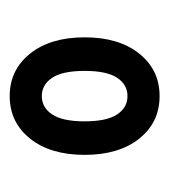

<svg xmlns="http://www.w3.org/2000/svg" viewBox="3 -831 348 394"><g transform="rotate(-90 177.0 -634.0)"><path d="M263.9 -522.2Q230.5 -480.5 176.8 -480.5Q123 -480.5 89.6 -522.2Q56.2 -564 56.2 -634.3Q56.2 -704.6 89.6 -746.3Q123 -788.1 176.8 -788.1Q230.5 -788.1 263.9 -746.3Q297.4 -704.6 297.4 -634.3Q297.4 -564 263.9 -522.2ZM139.2 -567.6Q153.3 -546.4 176.8 -546.4Q200.2 -546.4 214.4 -567.6Q228.5 -588.9 228.5 -634.3Q228.5 -679.7 214.4 -700.9Q200.2 -722.2 176.8 -722.2Q153.3 -722.2 139.2 -700.9Q125 -679.7 125 -634.3Q125 -588.9 139.2 -567.6Z"/></g></svg>

Font: Voltaire
Style: Regular
Weight: 400
Designer: Yvonne Schttler
Foundry: Yvonne Schttler
Version: Version 1.003